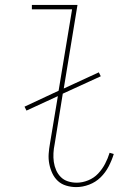

<svg xmlns="http://www.w3.org/2000/svg" viewBox="-20 -755 540 783"><path d="M291 8Q270 8 250 2Q230 -4 216 -17Q202 -30 193.5 -48Q185 -66 181 -86.5Q177 -107 178.5 -128Q180 -149 184 -171L216 -363L88 -304L80 -320L219 -385L274 -717H110V-735H296L240 -394L383 -460L391 -444L236 -373L203 -168Q199 -149 198 -130.5Q197 -112 199.5 -94.5Q202 -77 209 -61Q216 -45 228 -33Q240 -21 257 -15.5Q274 -10 293 -10Q316 -10 339.5 -19.5Q363 -29 380 -47Q397 -65 408.5 -87Q420 -109 427 -132L444 -127Q436 -101 423 -76Q410 -51 390 -31.5Q370 -12 343.5 -2Q317 8 291 8Z"/></svg>

Font: Iosevka Thin
Style: Italic
Weight: 100
Italic angle: -9°
Monospace: yes
Designer: Belleve Invis
Foundry: Belleve Invis
Version: Version 32.5.0; ttfautohint (v1.8.4)